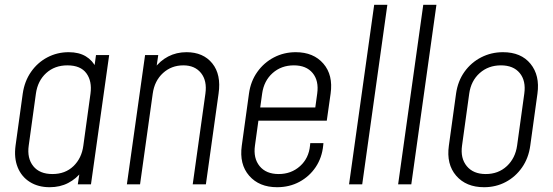

<svg xmlns="http://www.w3.org/2000/svg" viewBox="-20 -770 2310 802"><path d="M187.5 12Q139.5 12 104.8 -9.8Q70 -31.5 54 -70.8Q38 -110 45 -162L75 -379Q82.5 -431 109.8 -470Q137 -509 178 -530.5Q219 -552 267 -552Q309.5 -552 338.2 -534.8Q367 -517.5 382 -486L372 -474L381 -540H436L360 0H305L315 -66L322 -54Q299 -23.5 265 -5.8Q231 12 187.5 12ZM199 -43Q252.5 -43 286.8 -76Q321 -109 328 -161L358 -379Q365 -431 340.8 -464Q316.5 -497 261.5 -497Q208.5 -497 173 -464.8Q137.5 -432.5 130 -379L100 -162Q92.5 -109 119 -76Q145.5 -43 199 -43Z M510 0 586 -540H641L631 -472L624 -483Q648 -516 682.5 -534Q717 -552 759 -552Q829 -552 866.8 -505.2Q904.5 -458.5 893 -379L840 0H785L838 -379Q845.5 -432.5 819.8 -464.8Q794 -497 746 -497Q696 -497 660.8 -464.8Q625.5 -432.5 618 -379L565 0Z M1137.5 12Q1062.5 12 1020.8 -36Q979 -84 990 -162L1020 -379Q1027 -430.5 1054.8 -469.5Q1082.5 -508.5 1124.2 -530.2Q1166 -552 1215.5 -552Q1289.5 -552 1330.8 -504.2Q1372 -456.5 1361 -379L1345 -266H1046L1053 -321H1297L1305 -379Q1312.5 -432.5 1286 -464.8Q1259.5 -497 1207.5 -497Q1155 -497 1118.8 -464.8Q1082.5 -432.5 1075 -379L1045 -162Q1037.5 -109 1064.5 -76Q1091.5 -43 1144 -43Q1196.5 -43 1233.2 -76Q1270 -109 1275 -162L1276 -172H1331L1330 -162Q1325 -111.5 1298.8 -72.2Q1272.5 -33 1230.8 -10.5Q1189 12 1137.5 12Z M1438 0 1543 -750H1598L1493 0Z M1643 0 1748 -750H1803L1698 0Z M2002 12Q1927 12 1885.5 -36Q1844 -84 1855 -162L1885 -379Q1892.5 -431.5 1920.2 -470.2Q1948 -509 1990 -530.5Q2032 -552 2081 -552Q2156.5 -552 2196 -503.5Q2235.5 -455 2225 -379L2195 -162Q2188 -110 2160.8 -70.8Q2133.5 -31.5 2092.5 -9.8Q2051.5 12 2002 12ZM2009 -43Q2061.5 -43 2097 -76Q2132.5 -109 2140 -162L2170 -379Q2177.5 -432.5 2151 -464.8Q2124.5 -497 2072.5 -497Q2020 -497 1983.8 -464.8Q1947.5 -432.5 1940 -379L1910 -162Q1902.5 -109 1929.8 -76Q1957 -43 2009 -43Z"/></svg>

Font: Mohave Light Light
Style: Italic
Weight: 300
Italic angle: -8°
Version: Version 2.003